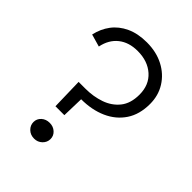

<svg xmlns="http://www.w3.org/2000/svg" viewBox="-203 -802 914 914"><g transform="rotate(45 254.0 -345.0)"><path d="M152 -174 148 -334H194Q247 -334 293 -350Q339 -366 367.5 -401.5Q396 -437 396 -496Q396 -561 353.5 -599Q311 -637 243 -637Q184 -637 146 -606.5Q108 -576 97 -521L34 -539Q44 -585 70.5 -620.5Q97 -656 141 -676.5Q185 -697 245 -697Q309 -697 358 -671.5Q407 -646 435 -601.5Q463 -557 463 -500Q463 -430 431 -382Q399 -334 343 -309Q287 -284 215 -284L212 -174ZM189 7Q164 7 147.5 -9Q131 -25 131 -47Q131 -69 147.5 -84Q164 -99 189 -99Q213 -99 229.5 -84Q246 -69 246 -47Q246 -25 229.5 -9Q213 7 189 7Z"/></g></svg>

Font: Parkinsans Light
Style: Regular
Weight: 300
Designer: Red Stone, Indian Type Foundry
Foundry: Indian Type Foundry
Version: Version 1.000